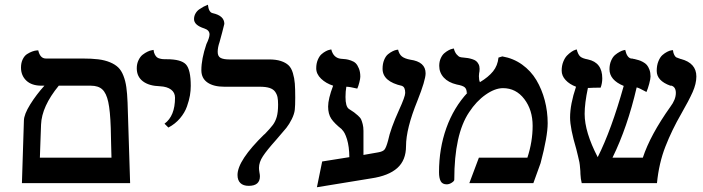

<svg xmlns="http://www.w3.org/2000/svg" viewBox="-20 -767 2942 804"><path d="M71.8 0 80.1 -262.2Q80.6 -288.1 106.4 -329.6Q132.3 -371.1 166 -408.2H153.8Q112.8 -408.2 90.3 -429.4Q67.9 -450.7 67.9 -483.9Q67.9 -503.9 75.2 -518.8Q82.5 -533.7 93.3 -540.5Q104 -547.4 114.7 -551.3Q125.5 -555.2 132.8 -555.7L140.1 -556.2Q147.9 -522 171.9 -522H324.2Q363.8 -522 391.6 -518.6Q419.4 -515.1 440.9 -506.1Q462.4 -497.1 475.3 -484.4Q488.3 -471.7 496.8 -450Q505.4 -428.2 509 -402.1Q512.7 -376 514.2 -337.9L524.9 0ZM359.9 -408.2H226.1Q154.8 -321.3 151.9 -245.1Q151.4 -221.7 149.4 -176Q147.5 -130.4 147 -106.9H446.8Q446.3 -120.6 445.3 -164.3Q444.3 -208 443.8 -231Q441.4 -303.2 433.3 -340.1Q425.3 -377 408.4 -392.6Q391.6 -408.2 359.9 -408.2Z M685.1 -232.9 668.9 -249Q712.9 -281.2 712.9 -357.9Q712.9 -379.4 696.3 -391.8Q679.7 -404.3 649.9 -405.8Q603.5 -407.2 578.1 -426.8Q552.7 -446.3 552.7 -481Q552.7 -500 560.1 -515.1Q567.4 -530.3 577.6 -538.1Q587.9 -545.9 598.1 -550.8Q608.4 -555.7 615.7 -556.6L623 -558.1Q624 -546.9 628.2 -539.1Q632.3 -531.2 637 -527.3Q641.6 -523.4 649.9 -521.5Q658.2 -519.5 663.3 -519.3Q668.5 -519 677.7 -519Q738.3 -519 758.5 -497.3Q778.8 -475.6 778.8 -407.2Q778.8 -387.7 775.4 -367.4Q772 -347.2 762.9 -321.3Q753.9 -295.4 733.9 -271.7Q713.9 -248 685.1 -232.9Z M891.6 -549.8Q891.6 -530.8 904.1 -524.4Q916.5 -518.1 940.4 -518.1H1106.4Q1136.2 -518.1 1156.2 -511.5Q1176.3 -504.9 1188.2 -493.7Q1200.2 -482.4 1206.5 -460.9Q1212.9 -439.5 1214.6 -417Q1216.3 -394.5 1216.3 -357.9Q1216.3 -324.7 1214.4 -307.1Q1212.4 -289.6 1201.9 -268.3Q1191.4 -247.1 1179 -231.4Q1166.5 -215.8 1135.3 -180.2Q1097.7 -138.2 1081.1 -113Q1064.5 -87.9 1064.5 -64Q1064.5 -56.6 1066.4 -44.9Q1068.4 -35.2 1068.4 -28.8Q1068.4 11.2 1021.5 11.2Q998.5 11.2 986.6 -0.5Q974.6 -12.2 974.6 -34.2Q974.6 -95.2 1087.4 -205.1V-204.1Q1112.3 -230 1122.8 -244.1Q1133.3 -258.3 1138.9 -277.8Q1144.5 -297.4 1144.5 -329.1Q1144.5 -348.1 1142.1 -360.1Q1139.6 -372.1 1132.1 -382.8Q1124.5 -393.6 1108.9 -398.7Q1093.3 -403.8 1068.4 -403.8H919.4Q874.5 -403.8 848.9 -421.4Q823.2 -439 823.2 -473.1Q823.2 -520 844.2 -582Q857.4 -609.4 857.4 -623Q857.4 -640.6 835.4 -647.9Q792.5 -661.6 792.5 -687Q792.5 -699.7 798.6 -710.4Q804.7 -721.2 814.2 -727.8Q823.7 -734.4 832 -738.8Q840.3 -743.2 847.7 -746.1Q849.6 -746.6 850.6 -747.1Q854 -715.3 870.6 -711.9Q919.4 -701.2 919.4 -667Q919.4 -665.5 910.4 -631.3Q901.4 -597.2 899.4 -590.8Q891.6 -568.4 891.6 -549.8Z M1502 -118.2 1563 -128.9Q1583.5 -132.3 1590.3 -140.9Q1597.2 -149.4 1605 -178.2Q1615.2 -227.5 1650.9 -306.2Q1676.8 -362.8 1676.8 -377.9Q1676.8 -402.8 1663.1 -407.2H1664.1Q1582 -425.3 1582 -479Q1582 -500 1588.6 -516.1Q1595.2 -532.2 1605 -540Q1614.7 -547.9 1624.3 -552.5Q1633.8 -557.1 1640.1 -558.1L1647 -559.1Q1651.4 -540 1662.8 -530.8Q1674.3 -521.5 1697.8 -517.1Q1762.2 -508.3 1762.2 -460Q1762.2 -431.2 1728 -345.2Q1680.2 -228 1680.2 -154.8Q1680.2 -96.2 1643.8 -63.5Q1607.4 -30.8 1534.2 -20L1307.1 17.1L1329.1 -90.8L1442.9 -108.9Q1442.4 -153.3 1433.1 -183.8Q1423.8 -214.4 1411.1 -225.1H1412.1Q1380.4 -250 1367.2 -269.8Q1354 -289.6 1354 -320.8Q1354 -353 1375 -408.2Q1344.7 -418 1324.5 -437.5Q1304.2 -457 1304.2 -481Q1304.2 -501 1310.8 -516.6Q1317.4 -532.2 1326.4 -540Q1335.4 -547.9 1344.7 -552.7Q1354 -557.6 1360.8 -558.6L1367.2 -560.1Q1376 -524.9 1406.7 -521Q1420.4 -520 1428.5 -519Q1436.5 -518.1 1449.5 -513.7Q1462.4 -509.3 1469.7 -502Q1477.1 -494.6 1482.9 -480.2Q1488.8 -465.8 1488.8 -445.8Q1488.8 -437.5 1484.6 -421.4Q1480.5 -405.3 1476.1 -396Q1443.8 -403.8 1430.2 -403.8Q1426.8 -383.8 1426.8 -360.8Q1426.8 -320.8 1440.9 -311Q1457.5 -300.3 1462.9 -296.4Q1468.3 -292.5 1478.8 -283.2Q1489.3 -273.9 1492.4 -266.6Q1495.6 -259.3 1498.8 -247.1Q1502 -234.9 1502 -219.2Z M2067.4 -525.9 2083.5 -530.8Q2129.4 -522.9 2166.3 -496.6Q2203.1 -470.2 2226.1 -431.6Q2249 -393.1 2261.2 -346.7Q2273.4 -300.3 2273.4 -251Q2273.4 -195.8 2243.7 -84L2213.4 0H1945.3L1985.4 -106.9H2188.5Q2210.4 -173.8 2210.4 -240.2Q2210.4 -306.6 2175.5 -352.3Q2140.6 -397.9 2086.4 -397.9Q2052.7 -397.9 2013.7 -370.6Q1974.6 -343.3 1944.3 -296.9Q1882.3 -204.6 1882.3 -14.2Q1882.3 -8.8 1871.8 -2Q1861.3 4.9 1850.6 4.9Q1832.5 4.9 1825.4 -8.3Q1818.4 -21.5 1818.4 -45.9Q1818.4 -145 1849.1 -231Q1879.9 -316.9 1938.5 -379.9L1934.6 -377Q1934.6 -394 1926 -401.4Q1917.5 -408.7 1892.6 -413.1Q1857.4 -421.4 1838.4 -442.1Q1819.3 -462.9 1819.3 -491.2Q1819.3 -509.3 1825.7 -523.2Q1832 -537.1 1840.8 -544.4Q1849.6 -551.8 1858.6 -556.6Q1867.7 -561.5 1874 -562.5L1880.4 -564Q1884.3 -548.3 1892.1 -539.3Q1899.9 -530.3 1906 -528.3Q1912.1 -526.4 1921.4 -525.9Q1932.6 -524.9 1939.9 -523.7Q1947.3 -522.5 1957.5 -519.3Q1967.8 -516.1 1973.6 -511.5Q1979.5 -506.8 1983.9 -498.5Q1988.3 -490.2 1988.3 -479Q1988.3 -467.8 1986.3 -460Q1985.4 -456.1 1985.4 -448.2Q1985.4 -431.6 1989.7 -422.9Q2025.4 -444.3 2044.7 -468.3Q2064 -492.2 2067.4 -525.9Z M2896 -446.8Q2896 -416.5 2880.4 -381.3Q2864.7 -346.2 2833 -291Q2793.5 -222.7 2766.4 -153.3Q2739.3 -84 2731 0H2416Q2413.6 -9.8 2412.4 -18.3Q2411.1 -26.9 2410.6 -38.1Q2410.2 -49.3 2410.2 -50.8Q2407.7 -82.5 2406.2 -87.9Q2404.8 -93.3 2400.4 -113.3Q2396 -133.3 2393.1 -143.1Q2367.2 -230 2367.2 -274.9Q2367.2 -330.1 2392.1 -403.8Q2364.7 -414.1 2348.4 -431.9Q2332 -449.7 2332 -471.2Q2332 -491.7 2338.6 -508.3Q2345.2 -524.9 2354.2 -534.2Q2363.3 -543.5 2372.6 -549.8Q2381.8 -556.2 2388.7 -558.1L2395 -560.1Q2400.4 -539.1 2409.2 -530.8Q2418 -522.5 2441.9 -518.1Q2502 -505.4 2502 -439Q2502 -418 2495.1 -399.9Q2460 -399.9 2451.2 -398.9H2441.9Q2428.2 -334.5 2428.2 -290Q2428.2 -214.4 2482.9 -108.9Q2540 -222.2 2591.8 -407.2Q2532.2 -431.6 2532.2 -477.1Q2532.2 -497.1 2539.1 -512.9Q2545.9 -528.8 2555.7 -536.9Q2565.4 -544.9 2575 -550Q2584.5 -555.2 2591.3 -556.6L2598.1 -558.1Q2605 -526.4 2622.1 -522Q2630.4 -522 2634.3 -520H2636.2Q2647.5 -517.1 2654.5 -515.1Q2661.6 -513.2 2672.1 -507.6Q2682.6 -502 2688.7 -494.9Q2694.8 -487.8 2699.5 -475.3Q2704.1 -462.9 2704.1 -446.8Q2704.1 -437 2698.5 -416Q2692.9 -395 2687 -381.8Q2653.3 -400.4 2646 -400.9Q2607.4 -234.4 2544.9 -106.9H2671.9Q2703.1 -201.7 2787.1 -319.8Q2810.1 -350.1 2810.1 -377.9Q2810.1 -402.3 2792 -408.2H2787.1Q2730 -428.7 2730 -470.2Q2730 -493.2 2737.1 -510.5Q2744.1 -527.8 2753.9 -536.4Q2763.7 -544.9 2773.7 -550Q2783.7 -555.2 2791 -556.2L2797.9 -557.1Q2799.3 -544.4 2803.7 -536.6Q2808.1 -528.8 2811.8 -526.9Q2815.4 -524.9 2822.3 -522.9Q2823.2 -522.5 2826.4 -521.5Q2829.6 -520.5 2830.1 -520H2831.1Q2896 -502.9 2896 -446.8Z"/></svg>

Font: Linear Smooth
Style: Bold
Weight: 700
Designer: Philipp H. Poll, Flanker
Foundry: Philipp H. Poll, reworked by Flanker
Version: Version 1.061 | FøM Fix